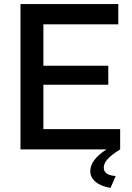

<svg xmlns="http://www.w3.org/2000/svg" viewBox="-20 -730 643 938"><path d="M192 -316H509V-409H192V-611H558V-710H80V0H500Q421 51 421 106Q421 136 446.5 158Q472 180 520 188L545 130Q487 126 487 89Q487 68 506 47Q525 26 567 0V-99H192Z"/></svg>

Font: RT Raleway SemiBold
Style: Regular
Weight: 400
Designer: Matt McInerney, Pablo Impallari, Rodrigo Fuenzalida — Edited by Milan Moffatt in April 2016
Foundry: Matt McInerney, Pablo Impallari, Rodrigo Fuenzalida — Edited by Milan Moffatt in April 2016
Version: Version 3.001